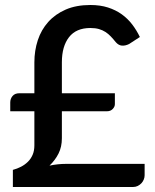

<svg xmlns="http://www.w3.org/2000/svg" viewBox="-20 -748 620 768"><path d="M21 -338Q21 -353 30.2 -364Q39.5 -375 57.5 -375H117.5V-498.5Q117.5 -545.5 131.2 -587.2Q145 -629 173 -660.2Q201 -691.5 243 -709.8Q285 -728 341.5 -728Q381 -728 412 -718Q443 -708 467 -690.8Q491 -673.5 508.8 -650.2Q526.5 -627 539.5 -600L496.5 -572Q481.5 -564.5 467.8 -565.5Q454 -566.5 442.5 -580Q433 -592 423.2 -602.2Q413.5 -612.5 402 -620Q390.5 -627.5 375.8 -631.8Q361 -636 341.5 -636Q284.5 -636 256 -599.2Q227.5 -562.5 227.5 -499V-375H439.5V-331.5Q439.5 -321 430.8 -312Q422 -303 408.5 -303H227.5V-195Q227.5 -160.5 214.2 -134Q201 -107.5 178 -85.5Q211.5 -92.5 244 -92.5H558.5V-47Q558.5 -38.5 555.2 -30.2Q552 -22 545.8 -15.2Q539.5 -8.5 531 -4.2Q522.5 0 512 0H31.5V-68.5Q48.5 -73 64 -81Q79.5 -89 91.5 -100.8Q103.5 -112.5 110.5 -128.8Q117.5 -145 117.5 -166.5V-303H21Z"/></svg>

Font: Lato
Style: Regular
Weight: 600
Designer: Lukasz Dziedzic
Foundry: tyPoland Lukasz Dziedzic
Version: Version 2.006; 2014-01-15; ttfautohint (v1.4.1)